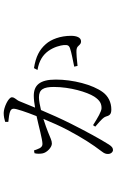

<svg xmlns="http://www.w3.org/2000/svg" viewBox="184 -771 632 1040"><g transform="rotate(-90 500.0 -251.0)"><path d="M641 -364C692 -355 722 -335 744 -305C766 -274 774 -240 776 -221C777 -202 775 -194 759 -188C738 -180 686 -171 659 -165L663 -147C689 -150 738 -155 754 -152C776 -148 774 -128 796 -128C817 -128 826 -152 826 -182C826 -240 807 -290 781 -319C751 -353 714 -373 651 -383ZM360 -522C379 -520 407 -517 419 -511C429 -506 431 -500 431 -492C431 -478 414 -427 391 -369C335 -357 265 -337 240 -337C218 -337 213 -362 205 -383L190 -380C186 -366 187 -348 189 -337C193 -313 222 -286 242 -286C260 -286 271 -294 305 -307C320 -313 347 -323 376 -332C357 -286 336 -239 317 -203C273 -120 240 -69 199 -15C189 -2 186 6 186 18C186 35 198 45 207 45C218 45 226 40 237 23C268 -26 307 -98 350 -183C376 -235 402 -293 424 -345C450 -351 475 -356 493 -356C536 -356 549 -331 549 -275C549 -187 521 -95 497 -57C476 -25 458 -17 434 -17C417 -17 383 -37 342 -63L334 -51C376 -15 384 -6 388 5C394 24 398 36 427 36C466 36 499 19 520 -9C562 -65 589 -173 589 -265C589 -353 557 -384 501 -384C483 -384 458 -381 437 -377L471 -460C478 -479 493 -486 493 -503C493 -521 438 -547 408 -547C389 -547 373 -543 360 -539Z"/></g></svg>

Font: Noto Serif CJK SC ExtraLight
Style: Regular
Weight: 200
Designer: Ryoko NISHIZUKA 西塚涼子 (kana & ideographs); Frank Grießhammer (Latin, Greek & Cyrillic); Wenlong ZHANG 张文龙 (bopomofo); San
Foundry: Adobe
Version: Version 2.001;hotconv 1.1.0;makeotfexe 2.6.0